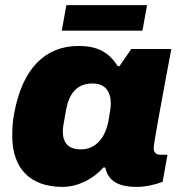

<svg xmlns="http://www.w3.org/2000/svg" viewBox="-20 -720 707 752"><path d="M222 -600H538L556 -700H240ZM225 12C282 12 342 -16 385 -64H392C397 -45 404 -29 416 -18C438 4 473 12 516 12C549 12 586 4 617 -8L636 -114H607C592 -114 582 -122 582 -141C582 -156 607 -293 627 -400L651 -528H494L448 -461H441C405 -518 358 -540 288 -540C157 -540 67 -452 35 -273C29 -242 28 -213 28 -188C28 -58 100 12 225 12ZM297 -135C246 -135 226 -162 226 -206C226 -216 227 -226 239 -291C251 -353 280 -393 343 -393C393 -393 414 -360 414 -314C414 -303 413 -292 405 -248C394 -186 359 -135 297 -135Z"/></svg>

Font: Archivo Black
Style: Italic
Weight: 900
Italic angle: -10°
Designer: Hector Gatti
Foundry: Omnibus-Type
Version: Version 2.001